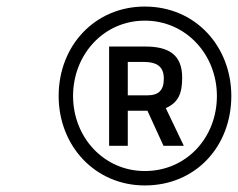

<svg xmlns="http://www.w3.org/2000/svg" viewBox="-20 -727 726 586"><path d="M418 -538C460 -538 480 -523 480 -487C480 -451 464 -436 429 -436H370V-538ZM541 -282 486 -397C524 -414 536 -441 536 -490C536 -561 494 -585 423 -585H313V-282H370V-389H430L479 -282ZM203 -434C203 -560 296 -664 422 -664C548 -664 642 -560 642 -434C642 -307 549 -205 422 -205C297 -205 203 -308 203 -434ZM159 -434C159 -282 270 -161 422 -161C578 -161 686 -281 686 -434C686 -584 578 -707 422 -707C270 -707 159 -588 159 -434Z"/></svg>

Font: RazerF5
Style: Italic
Weight: 400
Foundry: Razer Inc.
Version: Version 2